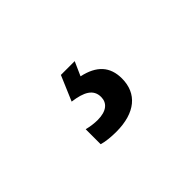

<svg xmlns="http://www.w3.org/2000/svg" viewBox="-40 -170 580 580"><g transform="rotate(-45 250.0 120.0)"><path d="M217 240C298 240 343 202 343 138C343 87 315 57 259 45L279 0H220L186 80C232 86 259 100 259 133C259 158 241 175 202 175C189 175 173 173 157 169V233C173 238 197 240 217 240Z"/></g></svg>

Font: Noto Sans Mono ExtraCondensed SemiBold
Style: Regular
Weight: 600
Width: 2
Designer: Monotype Design Team
Foundry: Monotype Imaging Inc.
Version: Version 2.014